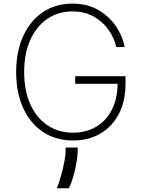

<svg xmlns="http://www.w3.org/2000/svg" viewBox="-20 -757 780 1048"><path d="M614.7 -500Q603.7 -549 572.8 -593.6Q541.9 -638.1 492.2 -666.4Q442.5 -694.6 375 -694.6Q297.9 -694.6 238.5 -654.1Q179 -613.6 145.4 -539.4Q111.9 -465.2 111.9 -363.6Q111.9 -263.1 145.2 -188.7Q178.6 -114.3 238.8 -73.5Q299 -32.7 378.9 -32.7Q449.2 -32.7 503.9 -64.6Q558.6 -96.6 589.8 -156.4Q621.1 -216.3 621.8 -299.7H390.3V-340.9H665.1V-299.7Q665.1 -203.5 628.2 -134.1Q591.3 -64.6 526.8 -27.3Q462.4 9.9 378.9 9.9Q285.2 9.9 215.2 -36.6Q145.2 -83.1 106.7 -167.1Q68.2 -251.1 68.2 -363.6Q68.2 -476.6 106.9 -560.5Q145.6 -644.5 214.7 -690.9Q283.7 -737.2 375 -737.2Q457.4 -737.2 517.4 -702.1Q577.4 -666.9 613.6 -612.6Q649.9 -558.2 660.2 -500ZM404.1 48.3V70.7Q403.1 97.3 397 132.6Q391 168 380.7 204.5Q370.4 241.1 355.8 270.6H290.5Q303.3 238.6 314.1 199.2Q324.9 159.8 331.5 124.3Q338.1 88.8 338.1 68.2V48.3Z"/></svg>

Font: Inter UI Extra Light
Style: Regular
Weight: 200
Designer: Rasmus Andersson
Foundry: rsms
Version: 3.2;8d6f07862